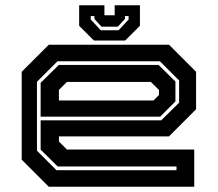

<svg xmlns="http://www.w3.org/2000/svg" viewBox="-20 -710 828 730"><path d="M622.5 -540 725.5 -437V-294.5L622.5 -191.5H204V-172L234.5 -141.5H718.5V0H165.5L62.5 -103V-437L165.5 -540ZM588 -477H198.5L120.5 -399V-137L194.5 -63H651V-77H199.5L134.5 -141V-252.5H593L661 -319.5V-404ZM583 -463 647 -400V-324.5L589 -266.5H134.5V-395L203.5 -463ZM553.5 -398.5H234.5L204 -368V-328H563.5L584.5 -349V-368ZM337 -556 281 -612V-690H377V-652H416V-690H512V-612L456 -556ZM363 -595H431L469 -636V-649H455V-638L428 -608.5H366L339 -638V-649H325V-636Z"/></svg>

Font: Tourney Expanded Regular
Style: Bold
Weight: 700
Width: 7
Designer: Tyler Finck
Foundry: Etcetera Type Co
Version: Version 1.010; ttfautohint (v1.8.3)